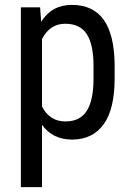

<svg xmlns="http://www.w3.org/2000/svg" viewBox="-20 -558 533 781"><path d="M446.3 -238.8Q446.3 -113.3 401.1 -51.8Q356 9.8 273.4 9.8Q193.8 9.8 150.9 -50.3V203.1H64.9V-528.3H143.1L147.5 -469.7Q190.9 -538.1 272 -538.1Q358.9 -538.1 401.9 -477.5Q444.8 -417 446.3 -296.4ZM360.4 -288.1Q360.4 -377 333 -419.2Q305.7 -461.4 245.1 -461.4Q183.1 -461.4 150.9 -399.4V-124.5Q182.6 -64 246.1 -64Q304.7 -64 332.3 -106.2Q359.9 -148.4 360.4 -235.4Z"/></svg>

Font: TypoPRO Roboto
Style: Regular
Weight: 400
Designer: Google
Version: Version 2.136; 2016